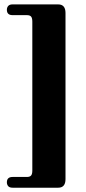

<svg xmlns="http://www.w3.org/2000/svg" viewBox="-20 -754 399 894"><path d="M130.5 40V-653Q130.5 -670 124.8 -676.8Q119 -683.5 105 -683.5H38.5Q12 -683.5 12 -708.5Q12 -719 18.2 -726.2Q24.5 -733.5 38.5 -733.5H251Q285 -733.5 285 -693.5V80Q285 120 251 120H38.5Q24.5 120 18.2 112.8Q12 105.5 12 95Q12 70 38.5 70H105Q119 70 124.8 63.2Q130.5 56.5 130.5 40Z"/></svg>

Font: Fraunces 144pt S050 Black
Style: Regular
Weight: 900
Version: Version 1.000; ttfautohint (v1.8.3)